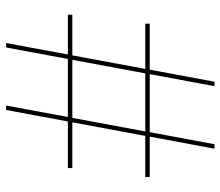

<svg xmlns="http://www.w3.org/2000/svg" viewBox="-68 -672 740 645"><g transform="rotate(-90 302.5 -350.0)"><path d="M30 -217.5V-232.5H168L213.5 -477.5H60V-492.5H216.5L255 -700H270L231.5 -492.5H426.5L465 -700H480L441.5 -492.5H575V-477.5H438.5L393 -232.5H545V-217.5H390.5L350 0H335L375.5 -217.5H180.5L140 0H125L165.5 -217.5ZM183 -232.5H378L423.5 -477.5H228.5Z"/></g></svg>

Font: Engraving CC
Style: Bold
Weight: 700
Designer: indestructible type*
Foundry: Cowboy Collective
Version: Version 1.000